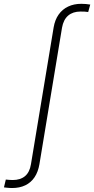

<svg xmlns="http://www.w3.org/2000/svg" viewBox="-144 -762 488 996"><path d="M-81.1 213.4Q-88.9 213.4 -95.5 212.9Q-102.1 212.4 -108.9 211.7Q-115.7 210.9 -123.5 210L-113.8 169.4Q-104 170.4 -95.9 171.1Q-87.9 171.9 -78.1 171.9Q-38.6 171.9 -14.4 151.9Q9.8 131.8 16.6 89.8L134.3 -620.1Q141.1 -659.7 160.4 -686.8Q179.7 -713.9 209.5 -728Q239.3 -742.2 277.3 -742.2Q290 -742.2 301.3 -741.2Q312.5 -740.2 324.2 -738.3L313.5 -699.7Q304.2 -701.2 294.7 -701.7Q285.2 -702.1 273.4 -702.1Q234.4 -702.1 209.7 -681.2Q185.1 -660.2 177.7 -618.2L60.5 89.8Q53.7 129.9 35.2 157.5Q16.6 185.1 -12.7 199.2Q-42 213.4 -81.1 213.4Z"/></svg>

Font: Inter 24pt ExtraLight
Style: Italic
Weight: 250
Italic angle: -9.3988°
Version: Version 4.001;git-66647c0bb